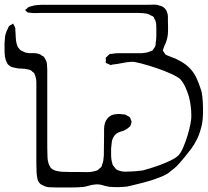

<svg xmlns="http://www.w3.org/2000/svg" viewBox="-51 -757 914 845"><path d="M835 -198Q831 -182 825.5 -166.5Q820 -151 812 -137Q803 -119 791 -103Q779 -87 766 -71Q751 -52 734.5 -34Q718 -16 698 -2Q687 9 660.5 20Q634 31 603.5 40Q573 49 546.5 55Q520 61 509 64Q490 66 469.5 66.5Q449 67 429 65Q413 62 398 57.5Q383 53 367 55Q354 56 341 60Q328 64 314 66Q301 67 288.5 67.5Q276 68 263 68H197Q181 68 165 67Q149 66 135 57Q129 55 126 52Q116 42 113.5 29Q111 16 110 3Q109 -18 109 -38.5Q109 -59 109 -80V-373Q109 -383 109 -393.5Q109 -404 107 -413Q106 -418 104 -424Q102 -430 100 -434Q99 -436 96.5 -438Q94 -440 92 -441Q90 -443 88 -445Q86 -447 84 -448L74 -451Q59 -455 43.5 -455Q28 -455 13 -459Q10 -460 6.5 -460.5Q3 -461 0 -462Q-4 -464 -10 -468.5Q-16 -473 -18 -476Q-19 -478 -20 -480.5Q-21 -483 -22 -484Q-26 -492 -29 -506Q-31 -521 -31 -536.5Q-31 -552 -31 -568Q-30 -577 -29.5 -586.5Q-29 -596 -27 -605Q-25 -612 -22.5 -618.5Q-20 -625 -16 -632Q-15 -634 -14 -637Q-13 -640 -11 -642Q-9 -644 -5 -646.5Q-1 -649 2 -650Q6 -654 6 -653Q8 -653 8 -651.5Q8 -650 9 -648Q11 -645 13 -641.5Q15 -638 16 -634Q17 -630 16.5 -626Q16 -622 17 -618Q18 -604 18.5 -590Q19 -576 23 -562Q25 -558 26 -554Q27 -550 30 -547Q32 -544 35 -540.5Q38 -537 41 -535Q45 -533 50.5 -530.5Q56 -528 60 -526Q76 -522 92.5 -523Q109 -524 124 -518Q129 -517 133 -512Q139 -510 142 -507Q144 -505 145.5 -502Q147 -499 148 -497Q149 -495 150.5 -492.5Q152 -490 153 -487Q156 -479 156 -469Q156 -459 157 -450V-148Q157 -129 157 -108.5Q157 -88 158 -68Q158 -58 160 -48Q162 -38 166 -29Q168 -27 169 -24.5Q170 -22 171 -20Q181 -9 195 -5.5Q209 -2 222 -1Q242 0 262 0Q282 0 302 0Q316 0 330.5 0.5Q345 1 358 -2Q363 -3 369 -4.5Q375 -6 379 -8Q381 -10 382.5 -11.5Q384 -13 385 -14Q388 -16 391 -18.5Q394 -21 396 -24Q397 -26 397.5 -29Q398 -32 399 -34Q403 -43 404 -53Q405 -63 406 -73Q406 -95 406.5 -117Q407 -139 407 -161Q407 -175 407 -189Q407 -203 411 -216Q418 -238 438 -249Q449 -254 463 -255Q477 -256 488 -254Q494 -254 502 -252L512 -246Q514 -245 516.5 -244Q519 -243 520 -241Q522 -239 523.5 -234.5Q525 -230 526 -227Q528 -225 528 -222Q528 -221 527.5 -219.5Q527 -218 527 -216Q526 -213 525 -209Q524 -205 522 -202Q521 -200 517.5 -197.5Q514 -195 512 -193Q498 -182 479.5 -177.5Q461 -173 450 -156Q443 -146 441 -131.5Q439 -117 438 -104Q438 -89 438 -73Q438 -57 442 -42Q443 -39 444 -35.5Q445 -32 446 -29Q448 -27 450 -25Q452 -23 453 -21Q457 -15 460 -12Q470 -6 480 -4Q488 -2 496.5 -1.5Q505 -1 513 -2Q530 -2 546 -3.5Q562 -5 578 -7Q589 -10 610.5 -16.5Q632 -23 656 -32Q680 -41 701.5 -51.5Q723 -62 734 -73Q745 -84 755.5 -108.5Q766 -133 774.5 -161Q783 -189 787.5 -213.5Q792 -238 791 -249Q791 -291 780 -333Q774 -353 765.5 -372Q757 -391 744 -407Q733 -418 702.5 -432Q672 -446 636 -458Q600 -470 569.5 -478Q539 -486 528 -485Q507 -484 486.5 -479.5Q466 -475 445 -473Q439 -471 435 -471Q432 -472 428.5 -474Q425 -476 422 -477Q421 -478 418.5 -478.5Q416 -479 415 -480Q414 -482 414.5 -487Q415 -492 415 -494L414 -502Q415 -504 418 -506.5Q421 -509 422 -510Q424 -512 426.5 -514.5Q429 -517 430 -518Q432 -520 435.5 -520Q439 -520 441 -520Q451 -522 461 -522.5Q471 -523 481 -523H574Q584 -524 593 -525.5Q602 -527 610 -531Q612 -532 615.5 -533Q619 -534 620 -535Q622 -537 623 -539Q624 -541 625 -542Q627 -545 629.5 -548.5Q632 -552 633 -555Q634 -557 634 -560.5Q634 -564 634 -566Q637 -583 637 -599Q637 -615 637 -631Q637 -639 636.5 -647.5Q636 -656 634 -663Q633 -666 631.5 -669Q630 -672 628 -675Q627 -677 626.5 -679.5Q626 -682 624 -683Q623 -685 621 -685.5Q619 -686 617 -687Q605 -695 594 -697Q577 -700 559.5 -700Q542 -700 525 -700H127Q118 -700 108.5 -699.5Q99 -699 90 -700Q86 -701 80.5 -701Q75 -701 71 -702Q70 -703 68.5 -704.5Q67 -706 65 -707Q65 -708 62 -710Q59 -712 60 -713Q60 -714 62.5 -715.5Q65 -717 66 -718Q68 -720 70.5 -722.5Q73 -725 76 -726Q79 -728 82.5 -728.5Q86 -729 89 -730Q100 -734 111.5 -734.5Q123 -735 134 -736H598Q611 -736 625.5 -736.5Q640 -737 652 -732Q664 -730 672 -722Q675 -720 679 -714Q683 -708 684 -704Q688 -695 688 -684Q688 -673 688 -663Q689 -642 688.5 -619Q688 -596 681 -575Q679 -568 675 -560.5Q671 -553 669 -545Q666 -539 666 -535Q666 -534 667.5 -531.5Q669 -529 670 -528Q672 -526 673.5 -523Q675 -520 676 -518Q678 -517 680 -516Q682 -515 683 -514Q688 -512 693 -510Q698 -508 703 -506Q726 -498 748 -485Q770 -472 787 -454Q804 -435 814.5 -412Q825 -389 832 -366Q837 -355 839.5 -332Q842 -309 842.5 -282.5Q843 -256 841 -233Q839 -210 835 -198Z"/></svg>

Font: Rubik Vinyl
Style: Regular
Weight: 400
Designer: Hubert and Fischer, NaN
Foundry: Hubert and Fischer, NaN
Version: Version 2.200